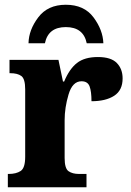

<svg xmlns="http://www.w3.org/2000/svg" viewBox="-20 -788 550 808"><path d="M13 0H344V-56H312Q285 -56 268.5 -67.5Q252 -79 252 -123V-282Q252 -335 268.5 -390.5Q285 -446 323 -446Q349 -446 357 -424.5Q365 -403 365 -362Q425 -362 460.5 -385Q496 -408 496 -458Q496 -498 471.5 -523Q447 -548 392 -548Q336 -548 304 -523Q272 -498 250 -445H245L226 -536H20V-480H23Q54 -480 70 -468Q86 -456 86 -412V-128Q86 -81 67 -68.5Q48 -56 17 -56H13ZM100 -606H169Q183 -674 257 -674Q331 -674 345 -606H415Q413 -662 373.5 -715Q334 -768 257 -768Q181 -768 141 -715Q101 -662 100 -606Z"/></svg>

Font: Noto Serif SemiCondensed Extra
Style: Regular
Weight: 800
Width: 4
Designer: Monotype Design Team
Foundry: Monotype Imaging Inc.
Version: Version 1.002